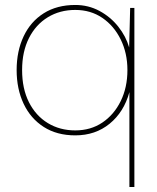

<svg xmlns="http://www.w3.org/2000/svg" viewBox="-20 -533 631 773"><path d="M501 220V-162Q479 -82 421.5 -35Q364 12 283 12Q209 12 156 -22Q103 -56 75 -115.5Q47 -175 47 -251Q47 -327 75 -386.5Q103 -446 156 -479.5Q209 -513 283 -513Q336 -513 380.5 -489Q425 -465 456 -426Q487 -387 500 -342L504 -501H521V220ZM283 -8Q345 -8 392 -39.5Q439 -71 466 -126Q493 -181 493 -251Q493 -319 466 -374Q439 -429 392 -461Q345 -493 283 -493Q221 -493 172.5 -463.5Q124 -434 96.5 -379.5Q69 -325 69 -251Q69 -176 96.5 -121.5Q124 -67 172.5 -37.5Q221 -8 283 -8Z"/></svg>

Font: DM Sans 17pt Thin
Style: Regular
Weight: 250
Version: Version 4.004;gftools[0.9.30]